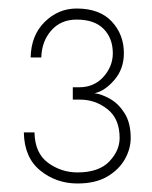

<svg xmlns="http://www.w3.org/2000/svg" viewBox="-20 -725 358 451"><path d="M36 -414H61Q62 -365 93 -342.5Q124 -320 162 -320Q212 -320 236.5 -345.5Q261 -371 261 -401Q261 -446 232.5 -468.5Q204 -491 168 -491H151V-520H166Q201 -520 223 -544.5Q245 -569 245 -600Q245 -635 223.5 -657Q202 -679 160 -679Q123 -679 100.5 -653.5Q78 -628 77 -590H52Q53 -642 85 -673.5Q117 -705 160 -705Q214 -705 242.5 -674.5Q271 -644 271 -600Q271 -563 248.5 -537Q226 -511 202 -506Q219 -504 239 -492.5Q259 -481 273 -458.5Q287 -436 287 -401Q287 -375 273 -350.5Q259 -326 231.5 -310Q204 -294 162 -294Q112 -294 74.5 -324.5Q37 -355 36 -414Z"/></svg>

Font: Haskoy Thin
Style: Regular
Weight: 100
Designer: Ertekin Erdin
Foundry: Ertekin Erdin
Version: Version 2.000; ttfautohint (v1.8.4.7-5d5b)